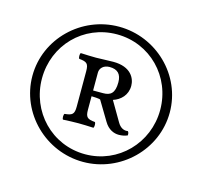

<svg xmlns="http://www.w3.org/2000/svg" viewBox="-86 -693 867 775"><g transform="rotate(15 347.5 -305.5)"><path d="M321 -23C477 -23 608 -150 608 -306C608 -462 477 -588 321 -588C165 -588 34 -462 34 -306C34 -151 164 -23 321 -23ZM321 -556C460 -556 568 -445 568 -306C568 -167 459 -55 321 -55C181 -55 74 -168 74 -306C74 -445 181 -556 321 -556ZM263 -443C247 -443 217 -444 199 -445C195 -441 195 -425 199 -421C231 -418 239 -412 239 -380V-232C239 -200 231 -194 199 -191C195 -187 195 -171 199 -167C217 -168 247 -169 263 -169C279 -169 308 -168 326 -167C330 -171 330 -187 326 -191C294 -194 286 -200 286 -232V-288C291 -288 319 -287 323 -284L371 -204C388 -175 412 -166 432 -166C444 -166 456 -168 468 -173C469 -179 468 -186 464 -190C448 -187 432 -195 421 -214L373 -296C404 -306 430 -331 430 -370C430 -400 410 -445 335 -445C315 -445 279 -443 263 -443ZM376 -370C376 -324 358 -312 328 -312H286V-387C286 -405 301 -421 326 -421C360 -421 376 -404 376 -370Z"/></g></svg>

Font: Libertinus Serif Display
Style: Regular
Weight: 400
Designer: Philipp H. Poll, Khaled Hosny
Foundry: Caleb Maclennan
Version: Version 7.050;RELEASE